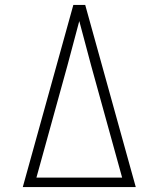

<svg xmlns="http://www.w3.org/2000/svg" viewBox="-20 -755 640 775"><path d="M72 0 276 -735H324L528 0ZM127 -38H473L348 -490Q336 -535 324 -580Q312 -625 300 -670Q288 -625 276 -580Q264 -535 252 -490Z"/></svg>

Font: Iosevka Extralight Extended
Style: Regular
Weight: 200
Width: 7
Monospace: yes
Designer: Belleve Invis
Foundry: Belleve Invis
Version: Version 32.5.0; ttfautohint (v1.8.4)